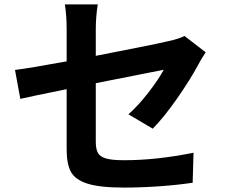

<svg xmlns="http://www.w3.org/2000/svg" viewBox="-20 -810 1040 870"><path d="M912 -573Q887 -535 879 -518Q842 -449 782 -363Q722 -277 672 -227L562 -292Q608 -333 653.5 -392Q699 -451 722 -494L414 -433V-168Q414 -135 423.5 -117.5Q433 -100 460 -92Q487 -84 542 -84Q689 -84 857 -118L853 18Q787 28 703.5 34Q620 40 543 40Q432 40 376 22Q320 4 301 -32Q282 -68 282 -133V-406Q115 -372 72 -362L48 -493Q113 -501 282 -532V-675Q282 -740 274 -790H423Q414 -734 414 -675V-557Q678 -608 745 -624Q791 -634 816 -647Z"/></svg>

Font: Sinter Bold
Style: Regular
Weight: 700
Foundry: Adobe & rsms
Version: Version 1.000